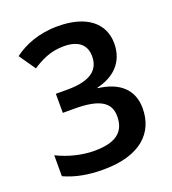

<svg xmlns="http://www.w3.org/2000/svg" viewBox="-134 -825 840 937"><g transform="rotate(-20 286.0 -357.0)"><path d="M503 -551C503 -657 420 -724 272 -724C171 -724 97 -692 43 -652L102 -567C144 -594 194 -622 266 -622C342 -622 380 -588 380 -529C380 -463 338 -417 212 -417H151V-318H211C342 -318 395 -284 395 -212C395 -135 350 -91 234 -91C173 -91 102 -107 41 -138V-29C101 -2 165 10 243 10C438 10 525 -81 525 -206C525 -300 466 -359 352 -373V-376C440 -396 503 -453 503 -551Z"/></g></svg>

Font: Noto Sans New Tai Lue Semibold
Style: Regular
Weight: 600
Designer: Monotype Design Team
Foundry: Monotype Imaging Inc.
Version: Version 2.004